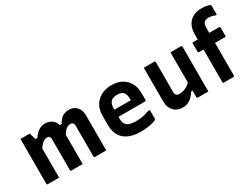

<svg xmlns="http://www.w3.org/2000/svg" viewBox="-58 -1357 2566 1955"><g transform="rotate(-30 1225.0 -379.0)"><path d="M774.2 0Q756.2 0 730.9 0Q705.6 0 681.6 0Q657.6 0 641.2 0Q638.2 0 635.7 -1.5Q633.2 -3 631.7 -5Q630.2 -7 630.2 -11Q630.2 -47.9 630.2 -85.2Q630.2 -122.5 630.2 -158.7Q630.2 -194.9 630.2 -230.7Q630.2 -266.5 630.2 -300.5Q630.2 -334.5 630.2 -366.8Q630.2 -394.3 620.1 -405.4Q609.9 -416.4 588.6 -416.4Q569.9 -416.4 551.9 -405.6Q533.9 -394.8 517 -373.9Q500 -352.9 485.1 -321L465 -460.9H515.9Q531.5 -490.5 550.4 -510.2Q569.3 -529.8 593.9 -539.7Q618.6 -549.7 649.8 -549.7Q674.3 -549.7 696.6 -541.2Q718.9 -532.8 736.5 -515.5Q754.2 -498.1 764.2 -472.5Q774.2 -446.8 774.2 -411.7Q774.2 -382.8 774.2 -347.1Q774.2 -311.4 774.2 -270.7Q774.2 -230 774.2 -186.8Q774.2 -143.6 774.2 -99.9Q774.2 -74.9 774.2 -49.9Q774.2 -25 774.2 0ZM497 0Q481.6 0 455 0Q428.4 0 403.2 0Q377.9 0 364 0Q361 0 358.5 -1.5Q356 -3 354.5 -5Q353 -7 353 -11Q353 -48 353 -85.3Q353 -122.6 353 -158.9Q353 -195.1 353 -231Q353 -266.8 353 -301Q353 -335.1 353 -367.7Q353 -386.4 348.8 -397.2Q344.6 -407.9 336.8 -412.2Q329.1 -416.4 317.7 -416.4Q299.2 -416.4 280.1 -405.6Q260.9 -394.8 242.2 -373.4Q223.5 -351.9 205.8 -319L181 -460.9H229.9Q247.8 -489.1 269.1 -508.8Q290.4 -528.5 315.1 -539.1Q339.8 -549.7 367.1 -549.7Q393.8 -549.7 417.4 -541.9Q441 -534.1 458.8 -518.3Q476.5 -502.5 486.8 -477.5Q497 -452.5 497 -417.9Q497 -398.3 497 -362.4Q497 -326.5 497 -274.2Q497 -221.9 497 -153.4Q497 -84.9 497 0ZM219.8 0Q206.2 0 188.8 0Q171.5 0 153.3 0Q135.1 0 117.8 0Q100.4 0 86.8 0Q83.8 0 81.8 -0.5Q79.8 -1 78.3 -2.5Q76.8 -4 76.3 -6Q75.8 -8 75.8 -11Q75.8 -82.6 75.8 -153.7Q75.8 -224.8 75.8 -296Q75.8 -367.2 75.8 -438Q75.8 -464.6 75.8 -489.7Q75.8 -514.9 75.8 -538Q86.8 -538 100.8 -538Q114.8 -538 130.4 -538Q146 -538 159.9 -538Q173.9 -538 184.9 -538Q184.9 -538 190.3 -520.3Q195.7 -502.6 202.4 -479.6Q209.1 -456.6 214.4 -438.8Q219.8 -421.1 219.8 -421.1Q219.8 -354.6 219.8 -284.6Q219.8 -214.6 219.8 -143.4Q219.8 -72.3 219.8 0Z M1152.1 -549.7Q1220.4 -549.7 1270.9 -521.8Q1321.3 -494 1349.3 -444.1Q1377.2 -394.3 1377.2 -327.1V-244.1Q1377.2 -241.1 1376.1 -238.6Q1375.1 -236.1 1372.6 -235.1Q1370.2 -234 1367.1 -234H1137.1Q1120.3 -234 1102.6 -234Q1084.9 -234 1068 -234H1026.8L1023.6 -317.7H1246.1Q1246.1 -322 1246.1 -325.1Q1246.1 -328.2 1246.1 -332.5Q1246.1 -361.1 1240.2 -381.3Q1234.2 -401.5 1221.5 -414.1Q1210 -425.6 1193 -430.8Q1176 -436.1 1152.1 -436.1Q1102.3 -436.1 1077.8 -411.7Q1053.3 -387.3 1053.3 -331.7V-210.3Q1053.3 -193.5 1056.2 -179.9Q1059 -166.2 1064.3 -155.3Q1069.5 -144.4 1077.5 -136.4Q1093.8 -120.1 1120.2 -113.1Q1146.6 -106.2 1181.6 -106.2Q1217.6 -106.2 1245.5 -109.9Q1273.4 -113.6 1298 -120Q1322.6 -126.4 1345.1 -135.1H1364Q1364 -109.4 1364 -83.6Q1364 -57.7 1364 -31.8Q1364 -29.8 1363 -27.8Q1362.1 -25.8 1360.1 -23.8Q1351.8 -15.5 1324 -7.4Q1296.2 0.7 1258 6.2Q1219.7 11.7 1180.6 11.7Q1114.9 11.7 1065.1 -3.6Q1015.3 -18.9 983.1 -48.1Q950.8 -77.3 934.4 -118.7Q917.9 -160.1 917.9 -211.7V-326.2Q917.9 -376.8 934.3 -417.9Q950.7 -459 981.7 -488.6Q1012.8 -518.1 1056.1 -533.9Q1099.3 -549.7 1152.1 -549.7Z M1650.1 -538Q1654.1 -538 1656.1 -536.5Q1658.1 -535 1659.6 -533.1Q1661.1 -531.2 1661.1 -527.3Q1661.1 -482.7 1661.1 -436.2Q1661.1 -389.7 1661.1 -344Q1661.1 -298.4 1661.1 -254.9Q1661.1 -211.3 1661.1 -172Q1661.1 -150.5 1672.7 -138.1Q1684.3 -125.8 1704.6 -125.8Q1727.7 -125.8 1748.2 -130.3Q1768.8 -134.8 1787.2 -144.3Q1805.7 -153.9 1823.1 -168.8Q1840.6 -183.8 1855.8 -204.8V-86.7H1821.4Q1803.1 -55.9 1781 -33.7Q1759 -11.6 1731.3 0.1Q1703.6 11.7 1666.4 11.7Q1635.8 11.7 1609.8 1.1Q1583.7 -9.4 1565 -29.4Q1546.3 -49.4 1536 -77.1Q1525.7 -104.7 1525.7 -139Q1525.7 -184.2 1525.7 -229Q1525.7 -273.7 1525.7 -319Q1525.7 -364.3 1525.7 -408.5Q1525.7 -440.7 1525.7 -473.4Q1525.7 -506.1 1525.7 -538Q1557 -538 1588.3 -538Q1619.6 -538 1650.1 -538ZM1963.7 -538Q1967.7 -538 1969.7 -536.4Q1971.7 -534.9 1973.2 -532.8Q1974.7 -530.7 1974.7 -526.6Q1974.7 -455.4 1974.7 -384.2Q1974.7 -313 1974.7 -241.2Q1974.7 -169.5 1974.7 -98.3Q1974.7 -79.4 1974.7 -62Q1974.7 -44.7 1974.7 -28.9Q1974.7 -13.1 1974.7 0Q1952.5 0 1931.1 0Q1909.6 0 1889.5 0Q1869.3 0 1850.4 0Q1847.4 0 1844.9 -1.5Q1842.4 -3.1 1840.9 -5.1Q1839.4 -7.1 1839.4 -11.2Q1839.4 -99.1 1839.4 -186.9Q1839.4 -274.7 1839.4 -362.6Q1839.4 -450.4 1839.4 -538Q1861.3 -538 1881.7 -538Q1902 -538 1922.6 -538Q1943.2 -538 1963.7 -538Z M2081.5 -512.3H2396.9Q2400.8 -512.3 2402.9 -510.8Q2404.9 -509.3 2406.4 -507.3Q2407.9 -505.2 2407.9 -501.3Q2407.9 -473.4 2407.9 -448.3Q2407.9 -423.3 2407.9 -394.5H2092.5Q2089.5 -394.5 2087 -396Q2084.5 -397.5 2083 -400Q2081.5 -402.5 2081.5 -405.5Q2081.5 -434.3 2081.5 -459.3Q2081.5 -484.4 2081.5 -512.3ZM2280.7 -11Q2280.7 -6.9 2277.7 -3.4Q2274.7 0 2269.7 0Q2237.5 0 2207.5 0Q2177.6 0 2145.4 0Q2145.4 -25 2145.4 -49.9Q2145.4 -74.9 2145.4 -99.9Q2145.4 -164 2145.4 -220.6Q2145.4 -277.2 2145.4 -331.8Q2145.4 -386.4 2145.4 -444.7Q2145.4 -503 2145.4 -572.1Q2145.4 -617.4 2158 -653.8Q2170.6 -690.1 2195 -715.7Q2219.3 -741.3 2254.8 -754.9Q2290.3 -768.5 2334.9 -768.5Q2361.8 -768.5 2383 -765.5Q2404.2 -762.4 2418.2 -757.4Q2432.1 -752.4 2437 -747.5Q2439 -746.5 2439.5 -744.1Q2440 -741.7 2440 -739.5Q2440 -714.3 2440 -687.7Q2440 -661.2 2440 -635.1H2421.2Q2409.5 -640.2 2397.6 -643.8Q2385.8 -647.4 2373.8 -649Q2361.9 -650.7 2348.8 -650.7Q2335.7 -650.7 2322.9 -647Q2310 -643.2 2300.1 -634.8Q2290.1 -625.4 2285.4 -610.8Q2280.7 -596.2 2280.7 -571Q2280.7 -523.5 2280.7 -466.3Q2280.7 -409.1 2280.7 -347.3Q2280.7 -285.4 2280.7 -224.5Q2280.7 -163.5 2280.7 -108.8Q2280.7 -54.2 2280.7 -11Z"/></g></svg>

Font: Recursive Sans Linear Light
Style: Regular
Weight: 300
Version: Version 1.085